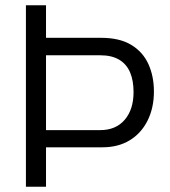

<svg xmlns="http://www.w3.org/2000/svg" viewBox="-20 -706 641 726"><path d="M78 0V-686H154V-563H362Q432 -563 476 -536.5Q520 -510 541 -464Q562 -418 562 -360Q562 -298 538 -250Q514 -202 470.5 -175.5Q427 -149 367 -149H154V0ZM154 -214H359Q418 -214 451.5 -253Q485 -292 485 -358Q485 -401 472 -432Q459 -463 431 -480Q403 -497 359 -497H154Z"/></svg>

Font: Archivo SemiCondensed Light
Style: Regular
Weight: 300
Width: 4
Designer: Hector Gatti
Foundry: Omnibus-Type
Version: Version 2.001